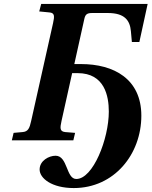

<svg xmlns="http://www.w3.org/2000/svg" viewBox="-20 -712 769 974"><path d="M40 0H352L361 -38L311 -42C283 -45 284 -62 292 -98L346 -341H374C511 -341 532 -224 532 -146C532 -7 452 196 367 196C315 196 324 78 262 78C228 78 181 103 181 148C181 192 242 242 354 242C560 242 697 70 697 -125C697 -312 557 -387 391 -387H357L408 -617C413 -639 422 -646 447 -646H527C612 -646 639 -609 644 -554L649 -499H687L729 -692H189L179 -654L230 -649C258 -647 257 -630 249 -594L138 -98C130 -62 123 -44 94 -42L49 -38Z"/></svg>

Font: Heuristica
Style: Bold Italic
Weight: 700
Italic angle: -13°
Version: Version 1.0.1